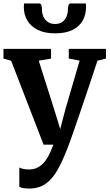

<svg xmlns="http://www.w3.org/2000/svg" viewBox="-20 -835 632 1108"><path d="M147.5 253Q129.5 253 115 250.5Q100.5 248 91.5 243.5V131.5Q98 136 113.5 139.5Q129 143 145.5 143Q170 143 190 135Q210 127 227 110Q244 93 259 65.8Q274 38.5 288 0H231.5L44.5 -484L0 -497V-553H274.5V-497L203.5 -485L292 -206L327.5 -90L358 -206.5L439.5 -485L377 -497V-553H591.5V-497L542.5 -485Q519.5 -415 496.5 -346.2Q473.5 -277.5 452.5 -215.8Q431.5 -154 414.5 -105Q397.5 -56 386.5 -24.8Q375.5 6.5 372 13.5Q343 90.5 313 144Q283 197.5 244 225.2Q205 253 147.5 253ZM206.5 -815Q217.5 -815 220 -801.2Q222.5 -787.5 222.5 -775Q222.5 -758 230.2 -739.8Q238 -721.5 254.8 -709Q271.5 -696.5 298.5 -696.5Q324.5 -696.5 340.5 -709Q356.5 -721.5 364 -739.8Q371.5 -758 371.5 -775Q371.5 -787.5 374.2 -801.2Q377 -815 387.5 -815H475.5Q476.5 -810.5 476.5 -803.8Q476.5 -797 476.5 -793Q476.5 -750.5 457.2 -716.2Q438 -682 398.2 -662.2Q358.5 -642.5 297.5 -642.5Q239 -642.5 198.8 -662.2Q158.5 -682 138 -716.2Q117.5 -750.5 117.5 -793Q117.5 -798.5 118 -804Q118.5 -809.5 118.5 -815Z"/></svg>

Font: Merriweather 24pt
Style: Bold
Weight: 700
Designer: Eben Sorkin
Foundry: Eben Sorkin
Version: Version 2.100